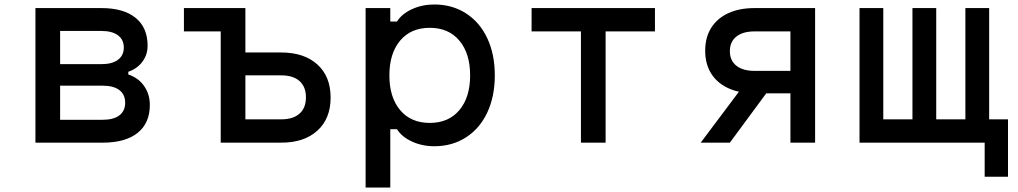

<svg xmlns="http://www.w3.org/2000/svg" viewBox="-20 -636 4540 856"><path d="M138 -600H432Q531 -600 584.5 -556.5Q638 -513 638 -432Q638 -392 615 -361Q592 -330 552 -316V-304Q597 -289 622.5 -252.5Q648 -216 648 -168Q648 -87 593.5 -43.5Q539 0 438 0H138ZM538 -178Q538 -215 512 -234.5Q486 -254 438 -254H248V-102H438Q486 -102 512 -121.5Q538 -141 538 -178ZM532 -424Q532 -459 506 -478.5Q480 -498 432 -498H248V-350H432Q480 -350 506 -369.5Q532 -389 532 -424Z M964 -496H800V-600H1074V-402H1234Q1336 -402 1395 -348.5Q1454 -295 1454 -201Q1454 -107 1395 -53.5Q1336 0 1234 0H964ZM1344 -202Q1344 -249 1315.5 -274.5Q1287 -300 1234 -300H1074V-104H1234Q1287 -104 1315.5 -129.5Q1344 -155 1344 -202Z M1610 -600H1720V-540H1750Q1771 -574 1816.5 -595Q1862 -616 1916 -616Q1996 -616 2057.5 -576.5Q2119 -537 2152.5 -465.5Q2186 -394 2186 -300Q2186 -206 2152.5 -134.5Q2119 -63 2057.5 -23.5Q1996 16 1916 16Q1862 16 1816.5 -5Q1771 -26 1750 -60H1720V200H1610ZM2076 -300Q2076 -398 2028 -455Q1980 -512 1896 -512Q1812 -512 1764 -455Q1716 -398 1716 -300Q1716 -202 1764 -145Q1812 -88 1896 -88Q1980 -88 2028 -145Q2076 -202 2076 -300Z M2570 -496H2350V-600H2900V-496H2680V0H2570Z M3504 -220H3344Q3276 -220 3226.5 -243Q3177 -266 3150.5 -308.5Q3124 -351 3124 -410Q3124 -469 3150.5 -511.5Q3177 -554 3226.5 -577Q3276 -600 3344 -600H3614V0H3504ZM3284 -240H3411L3234 0H3104ZM3504 -320V-496H3344Q3292 -496 3263 -473Q3234 -450 3234 -408Q3234 -366 3263 -343Q3292 -320 3344 -320Z M4370 0H3812V-600H3918V-104H4048V-600H4154V-104H4284V-600H4390V-104H4474V152H4370Z"/></svg>

Font: Martian Mono sWd Rg
Style: Regular
Weight: 400
Width: 6
Monospace: yes
Designer: Roman Shamin
Foundry: Evil Martians
Version: Version 1.000